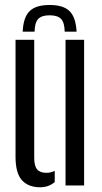

<svg xmlns="http://www.w3.org/2000/svg" viewBox="-20 -764 420 791"><path d="M44 -118V-600H121V-112.5Q121 -80.5 133 -66.2Q145 -52 171.5 -52Q188.5 -52 205.5 -60V-14Q180.5 7.5 145.5 7.5Q96.5 7.5 70.2 -21.8Q44 -51 44 -118ZM250 0V-600H326.5V0ZM184.5 -743.5Q127.5 -743.5 101.8 -718Q76 -692.5 73.5 -633.5H122.5Q123 -670 137 -685.5Q151 -701 184.5 -701Q218 -701 232 -685.5Q246 -670 246.5 -633.5H295.5Q292.5 -692.5 266.8 -718Q241 -743.5 184.5 -743.5Z"/></svg>

Font: Big Shoulders Stencil Display Medium
Style: Regular
Weight: 500
Designer: Patric King
Foundry: XO Type Co
Version: Version 1.000